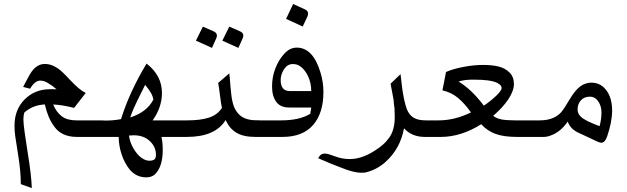

<svg xmlns="http://www.w3.org/2000/svg" viewBox="-20 -691 3162 969"><path d="M231.4 -240.7Q240.2 -240.7 249.8 -240.7Q259.3 -240.7 265.6 -240.2Q246.1 -257.8 222.7 -271.5Q202.6 -284.2 183.1 -284.2Q155.8 -284.2 131.8 -243.2L96.7 -252.4Q107.4 -271 118.4 -293Q129.4 -314.9 138.7 -328.1Q147.9 -341.3 157.2 -349.1Q179.2 -368.2 205.1 -368.2Q231 -368.2 253.4 -356.7Q275.9 -345.2 295.2 -326.9Q314.5 -308.6 332 -289.1Q380.4 -237.3 412.6 -221.7L354 -146.5Q291 -162.1 248.5 -163.6Q264.2 -125 291.5 -104.2Q318.8 -83.5 365.7 -83.5H473.1V0H368.2Q292 0 254.9 -50.8Q236.8 -75.2 225.8 -101.6Q214.8 -127.9 206.1 -164.1Q172.4 -161.6 148.9 -151.9Q125.5 -142.1 103.5 -124Q98.1 -109.9 98.1 -88.6Q98.1 -67.4 104.5 -22.5Q110.8 22.5 120.1 81.5Q138.2 191.4 140.6 258.3L85 238.3Q85 175.8 72.8 98.9Q60.5 22 56.9 -3.4Q53.2 -28.8 53.2 -56.6Q53.2 -138.2 104.7 -189.5Q156.2 -240.7 231.4 -240.7Z M637.2 -98.1Q722.2 -125.5 753.9 -188.5Q750.5 -218.3 712.4 -262.7Q663.6 -165 653.8 -141.8Q644 -118.7 637.2 -98.1ZM767.1 90.8Q767.1 59.1 749.5 36.1Q716.8 -8.3 654.8 -8.3Q643.1 -8.3 630.9 -6.8Q635.3 27.3 653.8 58.6Q672.4 89.8 693.4 105Q714.4 120.1 732.9 120.1Q751.5 120.1 759.3 113.5Q767.1 106.9 767.1 90.8ZM489.7 -83.5 513.2 -82.5Q553.2 -82.5 590.8 -89.8Q633.3 -226.6 719.7 -370.1Q797.4 -310.1 797.4 -221.7Q797.4 -149.9 750.5 -83.5H889.2V0H794.9Q801.3 27.3 801.3 65.9Q801.3 152.8 759.8 190.9Q743.2 204.1 717.8 204.1Q692.4 204.1 671.4 193.8Q650.4 183.6 635.7 166Q608.4 132.8 593.8 88.1Q579.1 43.5 579.1 0H473.1Q457 0 444.3 -12.7Q431.6 -25.4 431.6 -41.5Q431.6 -57.6 444.3 -70.6Q457 -83.5 473.1 -83.5Z M1208 -511.7Q1208 -503.9 1203.6 -495.1L1183.1 -449.2L1102.1 -485.8L1137.2 -556.6L1191.9 -532.7Q1208 -525.4 1208 -511.7ZM1074.7 -511.7Q1074.7 -503.9 1070.3 -495.1L1049.8 -449.2L968.8 -485.8L1003.9 -556.6L1058.6 -532.7Q1074.7 -525.4 1074.7 -511.7ZM888.7 -83.5H925.3Q991.7 -83.5 1034.7 -97.4Q1077.6 -111.3 1100.1 -146.5Q1095.7 -165.5 1090.1 -210.9Q1084.5 -256.3 1081.1 -272.5L1137.2 -320.8Q1139.2 -307.1 1143.1 -255.1Q1147 -203.1 1154.3 -173.6Q1161.6 -144 1177.2 -124Q1206.5 -84 1273.4 -84H1289.6V0H1268.6Q1209 0 1173.8 -20.8Q1138.7 -41.5 1118.7 -85Q1066.4 0 922.9 0H888.7Q872.6 0 859.9 -12.7Q847.2 -25.4 847.2 -41.5Q847.2 -57.6 859.9 -70.6Q872.6 -83.5 888.7 -83.5Z M1534.7 -622.6Q1534.7 -613.8 1530.3 -605L1507.8 -557.1L1423.8 -595.7L1459.5 -670.9L1518.1 -644Q1534.7 -637.2 1534.7 -622.6ZM1396.5 -287.1Q1396.5 -231.4 1442.4 -231.4H1550.8Q1550.8 -273.4 1533.4 -309.1Q1516.1 -344.7 1488.3 -360.8Q1475.1 -367.7 1457.5 -367.7Q1430.2 -367.7 1413.3 -341.3Q1396.5 -314.9 1396.5 -287.1ZM1289.1 -83.5H1399.9Q1491.2 -83.5 1545.9 -116.7L1550.8 -148.4H1439Q1395 -148.4 1374 -177.2Q1353 -206.1 1353 -254.4Q1353 -302.7 1369.6 -345.5Q1386.2 -388.2 1412.6 -417.5Q1441.4 -450.7 1477.5 -450.7Q1559.6 -450.7 1597.2 -325.7Q1612.3 -276.9 1612.3 -226.6Q1612.3 -120.1 1560.1 -60.1Q1507.8 0 1405.8 0H1289.1Q1273.4 0 1260.5 -12.7Q1247.6 -25.4 1247.6 -41.5Q1247.6 -57.6 1260.5 -70.6Q1273.4 -83.5 1289.1 -83.5Z M1972.2 -99.1 1971.2 -142.6Q1967.8 -164.1 1966.3 -187.5Q1962.9 -209 1951.2 -268.6L2001.5 -316.9Q2002 -313.5 2004.9 -287.1Q2007.8 -260.7 2008.8 -253.7Q2009.8 -246.6 2012.9 -225.1Q2016.1 -203.6 2018.6 -193.4Q2026.9 -156.2 2033.2 -140.1Q2044.9 -110.8 2067.1 -97.2Q2089.4 -83.5 2128.9 -83.5H2158.2V0H2124Q2058.6 0 2019 -43.5Q2000.5 58.1 1927.2 125Q1881.8 166.5 1821.3 180.2Q1817.4 180.7 1803.2 180.7Q1763.7 180.7 1699.7 154.3Q1657.7 139.2 1585.4 107.4Q1590.8 99.1 1593.8 95.2Q1603 84 1619.6 84Q1631.8 84 1647.9 90.1Q1664.1 96.2 1669.9 97.7Q1706.5 111.8 1745.6 111.8Q1805.2 111.8 1871.6 69.3Q1895.5 53.7 1911.6 40Q1927.7 26.4 1942.4 6.3Q1972.2 -33.2 1972.2 -99.1Z M2442.9 -285.2Q2412.6 -289.1 2367.4 -289.1Q2322.3 -289.1 2294.4 -279.3Q2359.9 -240.2 2421.9 -157.7Q2460.4 -184.1 2486.1 -209.5Q2511.7 -234.9 2511.7 -245.6Q2511.7 -256.3 2501.5 -264.9Q2491.2 -273.4 2477.1 -277.8Q2462.9 -282.2 2442.9 -285.2ZM2157.7 -83.5H2194.3Q2274.4 -83.5 2356.9 -123.5Q2326.7 -167 2292.7 -195.8Q2258.8 -224.6 2212.9 -234.9L2231 -327.6Q2262.7 -342.3 2316.4 -352.8Q2370.1 -363.3 2417.5 -363.3Q2464.8 -363.3 2497.3 -355Q2529.8 -346.7 2551.8 -324.7Q2573.7 -302.7 2573.7 -267.6Q2573.7 -232.4 2545.4 -189.9Q2517.1 -147.5 2468.8 -106.4Q2485.8 -93.3 2510.5 -88.4Q2535.2 -83.5 2579.6 -83.5H2639.2V0H2589.4Q2523.4 0 2481.7 -14.9Q2439.9 -29.8 2408.7 -64Q2306.6 0 2205.1 0H2157.7Q2141.6 0 2128.9 -12.7Q2116.2 -25.4 2116.2 -41.5Q2116.2 -57.6 2128.9 -70.6Q2141.6 -83.5 2157.7 -83.5Z M2924.3 -91.8Q2946.3 -77.6 2972.4 -67.6Q2998.5 -57.6 3005.9 -54.2Q3015.6 -89.8 3015.6 -122.6Q3015.6 -155.3 2999.5 -179.2Q2983.4 -203.1 2956.1 -203.1Q2928.7 -203.1 2911.9 -184.8Q2895 -166.5 2895 -138.7Q2895 -110.8 2924.3 -91.8ZM2639.2 -83.5H2704.1Q2786.1 -83.5 2822.3 -137.7Q2830.6 -148.9 2850.1 -181.9Q2869.6 -214.8 2887.2 -234.9Q2920.9 -273.9 2965.8 -273.9Q2999.5 -273.9 3023.9 -252.9Q3069.3 -212.4 3069.3 -133.3Q3069.3 -75.7 3043.9 -1.5Q3032.7 29.3 3015.1 29.3Q3003.9 29.3 2975.1 14.2Q2964.8 9.3 2937.3 -3.4Q2909.7 -16.1 2893.6 -23.9Q2857.4 -42.5 2845.2 -77.6Q2809.1 -24.4 2758.3 -6.8Q2741.7 0 2721.7 0H2639.2Q2623 0 2610.4 -12.7Q2597.7 -25.4 2597.7 -41.5Q2597.7 -57.6 2610.4 -70.6Q2623 -83.5 2639.2 -83.5Z"/></svg>

Font: VizhehAzad
Style: Regular
Weight: 400
Designer: damoon khanjanzadeh
Foundry: http://font-store.ir
Version: Version:0.0.3;RFB:1.2.5;Building:2016-04-04 21:25:54.909891